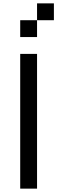

<svg xmlns="http://www.w3.org/2000/svg" viewBox="-20 -1120 440 1140"><path d="M100 0V-800H200V0ZM100 -900V-1000H200V-900ZM300 -1100V-1000H200V-1100Z"/></svg>

Font: Galmuri9 Regular
Style: Regular
Weight: 400
Designer: Lee Minseo (quiple)
Version: Version 2.399;hotconv 1.1.1;makeotfexe 2.6.0 DEVELOPMENT